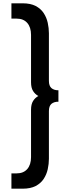

<svg xmlns="http://www.w3.org/2000/svg" viewBox="-20 -880 432 1160"><path d="M49 260H116.5Q164.5 260 195.5 243.8Q226.5 227.5 244 200.8Q261.5 174 268.5 142Q275.5 110 275.5 79V-208.5Q275.5 -239.5 290.8 -252.5Q306 -265.5 333 -265.5V-334.5Q306 -334.5 290.8 -347.8Q275.5 -361 275.5 -391.5V-679Q275.5 -710 268.5 -742Q261.5 -774 244 -800.8Q226.5 -827.5 195.5 -843.8Q164.5 -860 116.5 -860H49V-767.5H80.5Q122 -767.5 144.8 -741.2Q167.5 -715 167.5 -669.5V-382.5Q167.5 -349.5 180 -329.8Q192.5 -310 212 -300Q192.5 -290 180 -270Q167.5 -250 167.5 -217.5V69.5Q167.5 115 144.8 141.2Q122 167.5 80.5 167.5H49Z"/></svg>

Font: Spartan SemiBold
Style: Regular
Weight: 600
Designer: Matt Bailey, Mirko Velimirovic
Foundry: Matt Bailey
Version: Version 1.003; ttfautohint (v1.8.3)